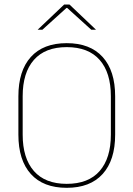

<svg xmlns="http://www.w3.org/2000/svg" viewBox="-20 -844 606 872"><path d="M283 9Q176.5 9 120 -53.8Q63.5 -116.5 63.5 -232.5V-406.5Q63.5 -522.5 120 -585.2Q176.5 -648 283 -648Q389.5 -648 446.2 -585.2Q503 -522.5 503 -406.5V-232.5Q503 -116.5 446.2 -53.8Q389.5 9 283 9ZM283 -9Q381.5 -9 432.5 -67.2Q483.5 -125.5 483.5 -232.5V-407Q483.5 -514 432.5 -572Q381.5 -630 283 -630Q185 -630 134 -572Q83 -514 83 -407V-232.5Q83 -125.5 134 -67.2Q185 -9 283 -9ZM271.5 -823.5H295.5L415.5 -709.5V-709H394.5L285 -808H282L172.5 -709H151.5V-709.5Z"/></svg>

Font: Anek Tamil Medium Thin
Style: Regular
Weight: 250
Version: Version 1.003